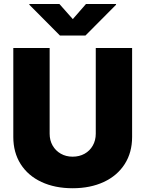

<svg xmlns="http://www.w3.org/2000/svg" viewBox="-20 -952 742 980"><path d="M654.3 -707V-252.9Q654.3 -173.8 616.5 -114.5Q578.6 -55.2 509.8 -23.2Q440.9 8.8 350.6 8.8Q260.3 8.8 191.7 -23.2Q123 -55.2 85.4 -114.5Q47.9 -173.8 47.9 -252.9V-707H233.4V-269.5Q233.4 -235.8 248.5 -209.2Q263.7 -182.6 290.3 -167.5Q316.9 -152.3 350.6 -152.3Q384.8 -152.3 411.6 -167.2Q438.5 -182.1 453.6 -209Q468.8 -235.8 468.8 -269.5V-707ZM351.6 -854.5 418.9 -931.6H572.3V-927.7L416 -770.5H286.1L129.9 -927.7V-931.6H283.2Z"/></svg>

Font: Pretendard JP Black
Style: Regular
Weight: 900
Designer: Base glyphs from Inter by Rasmus Andersson; Hangeul glyphs from Noto Sans CJK(Source Han Sans) by Jang Soo-young and Kan
Foundry: Kil Hyung-jin
Version: Version 1.309